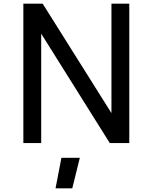

<svg xmlns="http://www.w3.org/2000/svg" viewBox="-20 -778 830 1044"><path d="M107 0ZM683 -758V0H577L204 -595V0H107V-758H212L586 -163V-758ZM314 80H414L373 246H282Z"/></svg>

Font: Biryani
Style: Regular
Weight: 400
Designer: Dan Reynolds and Mathieu Reguer
Foundry: Dan Reynolds and Mathieu Reguer
Version: Version 1.004; ttfautohint (v1.1) -l 5 -r 5 -G 72 -x 0 -D la